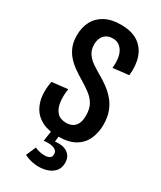

<svg xmlns="http://www.w3.org/2000/svg" viewBox="-218 -745 855 1022"><g transform="rotate(30 210.0 -234.0)"><path d="M213 12Q153 12 114.5 -8Q76 -28 56.5 -62Q37 -96 33.5 -137.5Q30 -179 39 -222L136 -233Q129 -189 134 -152Q139 -115 158.5 -93.5Q178 -72 215 -72Q235 -72 251.5 -80Q268 -88 278 -107Q288 -126 288 -158Q288 -199 273.5 -225Q259 -251 233 -271Q207 -291 173 -311Q146 -327 120.5 -345Q95 -363 75 -385.5Q55 -408 43.5 -437Q32 -466 32 -505Q32 -553 51.5 -590.5Q71 -628 110.5 -649.5Q150 -671 208 -671Q274 -671 314 -644.5Q354 -618 370.5 -570.5Q387 -523 380 -460L283 -449Q286 -477 283.5 -501.5Q281 -526 271.5 -545Q262 -564 246 -575Q230 -586 207 -586Q185 -586 169 -576.5Q153 -567 144.5 -549.5Q136 -532 136 -509Q136 -476 151.5 -453.5Q167 -431 190.5 -415Q214 -399 238 -385Q267 -369 294.5 -349Q322 -329 344.5 -303Q367 -277 380 -242.5Q393 -208 393 -163Q393 -115 375.5 -75Q358 -35 318.5 -11.5Q279 12 213 12ZM116 182 142 122Q154 128 171 132Q188 136 205 135.5Q222 135 233 128Q244 121 244 105Q244 96 240 88.5Q236 81 226 76Q216 71 200 69Q184 67 160 70L172 -11H220L214 44Q243 40 266 46Q289 52 303.5 69.5Q318 87 318 115Q318 149 298.5 169.5Q279 190 248 198Q217 206 182 202Q147 198 116 182Z"/></g></svg>

Font: Bricolage Grotesque 48pt Condensed Medium
Style: Regular
Weight: 500
Width: 3
Designer: Mathieu Triay
Foundry: Atelier Triay
Version: Version 1.001;gftools[0.9.33.dev8+g029e19f]